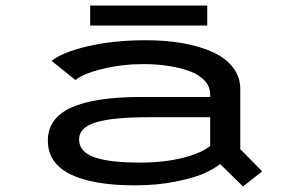

<svg xmlns="http://www.w3.org/2000/svg" viewBox="-20 -657 1090 692"><path d="M305 -637H727V-565H305ZM507 -512Q577 -512 637.2 -501.5Q697.5 -491 744.8 -470Q792 -449 819 -414.8Q846 -380.5 846 -336V-119.5L925 -39.5L856 15L773.5 -65.5Q749 -47 714.2 -31.5Q679.5 -16 612.8 -2.5Q546 11 466.5 11Q314.5 11 233.5 -29Q152.5 -69 152.5 -150.5Q152.5 -230.5 236.2 -269Q320 -307.5 491 -307.5H737.5V-316Q737.5 -345.5 716.5 -367.5Q695.5 -389.5 660 -401.8Q624.5 -414 583.5 -420Q542.5 -426 496 -426Q421.5 -426 350.8 -409Q280 -392 252 -368.5L166 -437.5Q203 -468 295.2 -490Q387.5 -512 507 -512ZM485.5 -71Q570 -71 637.5 -87.8Q705 -104.5 737.5 -131V-234.5H515Q386 -234.5 325.5 -216Q265 -197.5 265 -154.5Q265 -130.5 280.5 -114Q296 -97.5 326.2 -88.2Q356.5 -79 395 -75Q433.5 -71 485.5 -71Z"/></svg>

Font: League Mono Extended
Style: Regular
Weight: 400
Width: 9
Designer: Tyler Finck
Foundry: The League of Moveable Type / Tyler Finck
Version: Version 2.210